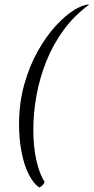

<svg xmlns="http://www.w3.org/2000/svg" viewBox="-20 -740 414 847"><path d="M154 87Q129 72 108 31.5Q87 -9 75.5 -67Q64 -125 64 -190Q64 -286 87 -367.5Q110 -449 146.5 -514Q183 -579 225 -625Q267 -671 306.5 -695.5Q346 -720 374 -720Q308 -672 261 -608Q214 -544 184.5 -470Q155 -396 141 -319Q127 -242 127 -168Q127 -92 140.5 -32.5Q154 27 177 63Q172 73 166.5 78.5Q161 84 154 87Z"/></svg>

Font: Dancing Script Medium
Style: Regular
Weight: 500
Designer: Pablo Impallari
Foundry: Pablo Impallari
Version: Version 2.000